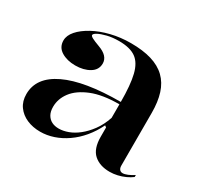

<svg xmlns="http://www.w3.org/2000/svg" viewBox="-117 -667 873 833"><g transform="rotate(30 319.5 -250.0)"><path d="M319 -515Q379 -515 422.5 -502Q466 -489 494 -462Q522 -435 535 -394Q548 -353 548 -298V-34Q548 -22 553.5 -15Q559 -8 569 -8Q579 -8 593.5 -14Q608 -20 623 -30V-20Q610 -10 592.5 -2Q575 6 555.5 10.5Q536 15 517 15Q467 15 437.5 -11.5Q408 -38 408 -98Q408 -114 408 -121.5Q408 -129 408 -133.5Q408 -138 408 -144L400 -150Q381 -111 355.5 -80.5Q330 -50 299 -28.5Q268 -7 235 4Q202 15 169 15Q132 15 102 2Q72 -11 54 -36Q36 -61 36 -97Q36 -181 131.5 -226.5Q227 -272 408 -272Q408 -357 396 -406Q384 -455 354.5 -476Q325 -497 270 -497Q237 -497 211 -490.5Q185 -484 170 -476Q155 -468 155 -461Q155 -456 166 -450Q177 -444 204 -434Q257 -415 257 -377Q257 -345 228 -327.5Q199 -310 157 -310Q116 -310 87.5 -327.5Q59 -345 59 -379Q59 -404 80 -428Q101 -452 137.5 -472Q174 -492 221 -503.5Q268 -515 319 -515ZM408 -260Q324 -260 270 -238Q216 -216 190 -181.5Q164 -147 164 -107Q164 -83 173 -67.5Q182 -52 197 -44.5Q212 -37 232 -37Q254 -37 278.5 -46Q303 -55 327 -74Q351 -93 372.5 -122Q394 -151 408 -192Z"/></g></svg>

Font: Kalnia Thin Medium
Style: Regular
Weight: 500
Version: Version 1.105